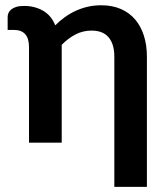

<svg xmlns="http://www.w3.org/2000/svg" viewBox="-20 -541 633 728"><path d="M537 167.5H413.5V-326.5Q413.5 -373.5 392 -399.2Q370.5 -425 327 -425Q294.5 -425 266.5 -410.5Q238.5 -396 214 -371V0H90V-362Q90 -395.5 75.5 -411.5Q61 -427.5 33.5 -427.5H9V-476.5Q9 -484.5 12.2 -492Q15.5 -499.5 23 -505.5Q30.5 -511.5 42.2 -515Q54 -518.5 71.5 -518.5Q111.5 -518.5 143 -500.5Q174.5 -482.5 189.5 -445Q206.5 -462 226 -476Q245.5 -490 267.2 -500Q289 -510 313 -515.5Q337 -521 364 -521Q406 -521 438.5 -506.8Q471 -492.5 492.8 -466.8Q514.5 -441 525.8 -405.2Q537 -369.5 537 -326.5Z"/></svg>

Font: Lato
Style: Bold
Weight: 700
Designer: Lukasz Dziedzic
Foundry: tyPoland Lukasz Dziedzic
Version: Version 2.007; 2014-02-27